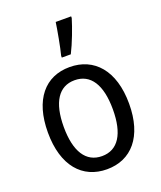

<svg xmlns="http://www.w3.org/2000/svg" viewBox="-146 -880 822 982"><g transform="rotate(-20 265.0 -389.0)"><path d="M243 -616V-606H292C318 -657 346 -732 360 -779V-788H276C271 -751 253 -652 243 -616ZM266 10C399 10 486 -88 486 -267C486 -449 396 -547 263 -547C130 -547 45 -449 45 -270C45 -88 133 10 266 10ZM265 -62C178 -62 131 -135 131 -269C131 -403 178 -475 264 -475C351 -475 398 -403 398 -268C398 -135 352 -62 265 -62Z"/></g></svg>

Font: Noto Sans Mono Condensed
Style: Regular
Weight: 400
Width: 3
Designer: Monotype Design Team
Foundry: Monotype Imaging Inc.
Version: Version 2.014